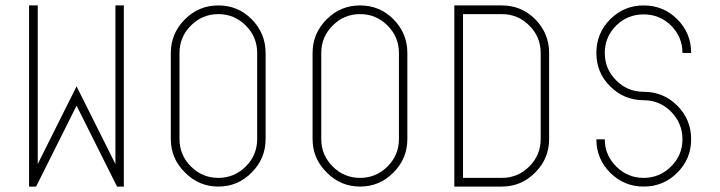

<svg xmlns="http://www.w3.org/2000/svg" viewBox="-20 -687 2650 707"><path d="M113 0H87V-667H119V-83L262 -369L405 -83V-667H436V0H411L262 -298Z M907 -616Q958 -564 958 -492V-175Q958 -103 907 -52Q856 0 784 0Q712 0 661 -52Q609 -103 609 -175V-492Q609 -564 661 -616Q712 -667 784 -667Q856 -667 907 -616ZM927 -492Q927 -551 885 -593Q843 -635 784 -635Q725 -635 683 -593Q641 -551 641 -492V-175Q641 -116 683 -74Q725 -32 784 -32Q843 -32 885 -74Q927 -116 927 -175Z M1429 -616Q1480 -564 1480 -492V-175Q1480 -103 1429 -52Q1378 0 1306 0Q1234 0 1183 -52Q1131 -103 1131 -175V-492Q1131 -564 1183 -616Q1234 -667 1306 -667Q1378 -667 1429 -616ZM1449 -492Q1449 -551 1407 -593Q1365 -635 1306 -635Q1247 -635 1205 -593Q1163 -551 1163 -492V-175Q1163 -116 1205 -74Q1247 -32 1306 -32Q1365 -32 1407 -74Q1449 -116 1449 -175Z M1828 -667Q1900 -667 1951 -616Q2002 -564 2002 -492V-175Q2002 -103 1951 -52Q1900 0 1828 0H1653V-667ZM1971 -492Q1971 -551 1929 -593Q1887 -635 1828 -635H1685V-32H1828Q1887 -32 1929 -74Q1971 -116 1971 -175Z M2227 -51Q2176 -102 2176 -174H2207Q2207 -116 2249 -74Q2291 -32 2350 -32Q2409 -32 2451 -74Q2493 -115 2493 -174Q2493 -233 2451 -276Q2409 -318 2350 -318Q2278 -318 2227 -369Q2176 -419 2176 -492Q2176 -565 2227 -616Q2278 -667 2350 -667Q2423 -667 2474 -616Q2525 -565 2525 -492H2493Q2493 -551 2451 -593Q2409 -634 2350 -634Q2291 -634 2249 -593Q2207 -551 2207 -492Q2207 -433 2249 -391Q2291 -349 2350 -349Q2423 -349 2474 -298Q2525 -247 2525 -174Q2525 -102 2474 -51Q2423 0 2350 0Q2278 0 2227 -51Z"/></svg>

Font: Zector
Style: Regular
Weight: 400
Designer: GGBot
Version: 0.72